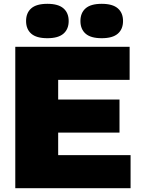

<svg xmlns="http://www.w3.org/2000/svg" viewBox="-20 -985 743 1005"><path d="M60 0V-740H658.5V-567H284.5V-464H605.5V-291H284.5V-173H663.5V0ZM512.5 -785Q455 -785 428 -808.8Q401 -832.5 401 -875Q401 -917.5 428 -941.2Q455 -965 512.5 -965Q569.5 -965 596.8 -941.2Q624 -917.5 624 -875Q624 -832.5 596.8 -808.8Q569.5 -785 512.5 -785ZM228 -785Q170.5 -785 143.5 -808.8Q116.5 -832.5 116.5 -875Q116.5 -917.5 143.5 -941.2Q170.5 -965 228 -965Q285 -965 312.2 -941.2Q339.5 -917.5 339.5 -875Q339.5 -832.5 312.2 -808.8Q285 -785 228 -785Z"/></svg>

Font: Encode Sans SmExp Black
Style: Regular
Weight: 900
Width: 6
Designer: Multiple Designers
Foundry: Impallari Type
Version: Version 3.002; ttfautohint (v1.8.3) -l 8 -r 50 -G 200 -x 14 